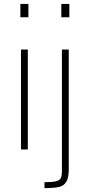

<svg xmlns="http://www.w3.org/2000/svg" viewBox="-20 -763 458 980"><path d="M84 -675V-743H125V-675ZM87 0V-510H122V0ZM293 -675V-743H334V-675ZM296 110V-510H331V100Q331 145 318 165.5Q305 186 280.5 191.5Q256 197 207 197V167Q248 167 266.5 162Q285 157 290.5 146Q296 135 296 110Z"/></svg>

Font: Saira Semi Condensed Thin
Style: Regular
Weight: 100
Width: 4
Designer: Hector Gatti with collaboration of the Omnibus-Type team
Foundry: Omnibus-Type
Version: Version 1.001; ttfautohint (v1.8)